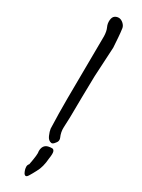

<svg xmlns="http://www.w3.org/2000/svg" viewBox="-258 -759 764 1036"><g transform="rotate(30 124.0 -241.0)"><path d="M159 31Q140 28 130 5Q120 -18 118 -34Q116 -80 115.5 -127.5Q115 -175 115 -221Q116 -319 116.5 -416.5Q117 -514 118 -610Q117 -641 108 -660Q99 -679 101 -701Q103 -721 114.5 -729Q126 -737 141 -736Q155 -734 167 -723Q179 -712 182 -698Q186 -670 188 -640.5Q190 -611 192 -581L182 -397Q180 -331 179.5 -266.5Q179 -202 178 -138Q177 -107 175.5 -76.5Q174 -46 187 -17Q192 -5 187 7Q183 14 175 23Q167 32 159 31ZM167 200Q154 225 142.5 243.5Q131 262 119 249Q116 245 111.5 234Q107 223 106.5 210.5Q106 198 114 190Q128 119 123 103Q123 64 155 56Q169 53 178.5 53.5Q188 54 192 65.5Q196 77 191 109Q187 165 167 200Z"/></g></svg>

Font: Mynerve
Style: Regular
Weight: 400
Designer: Carolina Short
Foundry: Carolina Short
Version: Version 1.000; ttfautohint (v1.8.4.7-5d5b)